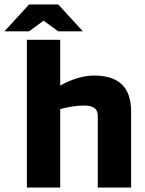

<svg xmlns="http://www.w3.org/2000/svg" viewBox="-78 -844 651 864"><path d="M0 0ZM193 0H43V-665H193V-459Q230 -480 269.5 -492Q309 -504 345 -504Q429 -504 470.5 -464Q512 -424 512 -342V0H362V-322Q362 -347 347 -358Q332 -369 299 -369Q274 -369 246 -364.5Q218 -360 193 -353ZM295 -703H184L118 -751L53 -703H-58L53 -824H184Z"/></svg>

Font: Blinker
Style: Bold
Weight: 700
Designer: Juergen Huber
Foundry: supertype
Version: Version 1.015;PS 1.15;hotconv 1.0.88;makeotf.lib2.5.647800; 